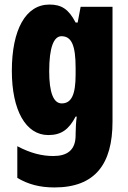

<svg xmlns="http://www.w3.org/2000/svg" viewBox="-20 -583 564 843"><path d="M197 -563C93 -563 32 -453 32 -272C32 -99 93 10 192 10C249 10 282 -14 312 -71H317C314 -51 312 -17 312 5V11C312 78 273 102 214 102C165 102 115 90 56 59V198C103 226 154 240 219 240C398 240 474 137 474 -49V-553H334L321 -484H312C281 -544 249 -563 197 -563ZM250 -424C294 -424 312 -384 312 -285V-256C312 -168 294 -129 251 -129C215 -129 196 -176 196 -270C196 -375 216 -424 250 -424Z"/></svg>

Font: Noto Sans Gujarati ExtraCondensed Black
Style: Regular
Weight: 900
Width: 2
Designer: Jelle Bosma - Monotype Design Team, Universal Thirst
Foundry: Monotype Imaging Inc.
Version: Version 2.106